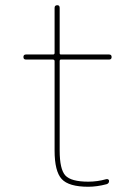

<svg xmlns="http://www.w3.org/2000/svg" viewBox="-20 -710 540 740"><path d="M80.1 -480.5Q70.3 -480.5 70.3 -490.2Q70.3 -500 80.1 -500H184.6Q189.5 -500 190.4 -504.9V-679.7Q190.4 -689.5 200.2 -689.9Q210 -690.4 210 -679.7V-504.9Q210 -500 214.8 -500H400.4Q410.2 -500 410.2 -490.2Q410.2 -480.5 400.4 -480.5H214.8Q210 -480.5 210 -474.6V-129.9Q210 -57.6 231.9 -33.7Q253.9 -9.8 320.3 -9.8Q355.5 -9.8 389.6 -19.5Q393.6 -20.5 397 -18.6Q400.4 -16.6 400.4 -12.7Q400.4 -2.9 390.6 0Q353.5 9.8 320.3 9.8Q245.1 9.8 217.8 -20Q190.4 -49.8 190.4 -129.9V-474.6Q190.4 -479.5 184.6 -480.5Z"/></svg>

Font: Rounded Mgen+ 1mn thin
Style: Regular
Weight: 100
Designer: [Source Han Sans]
Ryoko NISHIZUKA  (kana & ideographs); Paul D. Hunt (Latin, Greek & Cyrillic); Wenlong ZHANG  (bopomofo
Version: Version 1.059.20150602